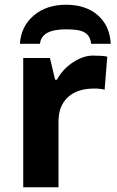

<svg xmlns="http://www.w3.org/2000/svg" viewBox="-20 -791 494 811"><path d="M433.1 -551.8 421.9 -412.1Q403.8 -417 377.9 -417Q306.6 -417 266.8 -380.4Q227.1 -343.8 227.1 -277.8V0H78.1V-545.9H190.9L212.9 -454.1H220.2Q245.6 -500 288.8 -528.1Q332 -556.2 372.6 -556.2Q413.1 -556.2 433.1 -551.8ZM447.8 -606H364.7Q361.3 -649.4 320.3 -661.1Q299.8 -667 256.8 -667Q155.3 -667 148.9 -606H64Q68.8 -679.7 122.3 -725.3Q175.8 -771 258.8 -771Q341.8 -771 392.6 -727.3Q443.4 -683.6 447.8 -606Z"/></svg>

Font: NotoSans-Bold
Style: Bold
Weight: 700
Designer: Monotype Design team
Foundry: Monotype Imaging Inc.
Version: Version 1.04